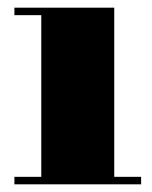

<svg xmlns="http://www.w3.org/2000/svg" viewBox="-20 -480 397 500"><path d="M277.5 -460V-19.5H347.5V0H17.5V-19.5H87.5V-440.5H17.5V-460Z"/></svg>

Font: Bodoni Moda Black
Style: Regular
Weight: 900
Version: Version 2.005